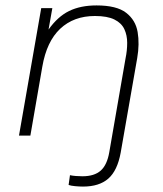

<svg xmlns="http://www.w3.org/2000/svg" viewBox="-20 -500 600 708"><path d="M286 188Q273 188 257 186.5Q241 185 233 182L238 146Q247 148 259.5 149Q272 150 284 150Q328 150 351.5 129Q375 108 383 61L443 -285Q449 -314 449 -342Q449 -370 438.5 -392.5Q428 -415 402 -428Q376 -441 330 -441Q252 -441 202 -394Q152 -347 136 -254L92 0H50L132 -470H173L159 -391Q193 -439 235 -459.5Q277 -480 336 -480Q410 -480 445 -453Q480 -426 487.5 -382Q495 -338 486 -286L425 63Q413 129 379.5 158.5Q346 188 286 188Z"/></svg>

Font: Gantari ExtraLight
Style: Italic
Weight: 250
Italic angle: -10°
Designer: Anugrah Pasau
Foundry: Lafontype
Version: Version 1.000